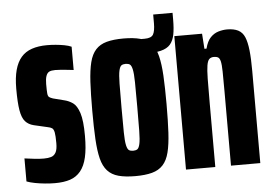

<svg xmlns="http://www.w3.org/2000/svg" viewBox="-46 -661 1041 731"><g transform="rotate(-5 474.0 -295.5)"><path d="M136 8Q118 8 97.5 6Q77 4 59 0.5Q41 -3 28 -8V-96Q34 -95 43.5 -94Q53 -93 63.5 -91.5Q74 -90 84 -89.5Q94 -89 102 -89Q118 -89 129.5 -92.5Q141 -96 147.5 -107.5Q154 -119 154 -143Q154 -172 151.5 -184.5Q149 -197 143 -201Q137 -205 126 -207L74 -219Q54 -224 42 -237.5Q30 -251 25 -280.5Q20 -310 20 -363Q20 -405 28 -434.5Q36 -464 52 -482.5Q68 -501 93 -509.5Q118 -518 151 -518Q167 -518 184 -516.5Q201 -515 217 -512Q233 -509 244 -504V-415Q235 -416 222 -417.5Q209 -419 196.5 -420Q184 -421 174 -421Q159 -421 151 -417Q143 -413 139 -401.5Q135 -390 135 -371Q135 -346 136 -335Q137 -324 142 -320.5Q147 -317 156 -314L199 -303Q216 -299 231 -288.5Q246 -278 255.5 -249Q265 -220 265 -161Q265 -112 257.5 -79.5Q250 -47 234 -27.5Q218 -8 194 0Q170 8 136 8Z M454 -453V-510H524Q549 -510 556.5 -523Q564 -536 564 -566V-599H638V-573Q638 -539 633.5 -516Q629 -493 617 -479Q605 -465 581 -459Q557 -453 517 -453ZM443 8Q405 8 379 1Q353 -6 337 -23.5Q321 -41 313.5 -71Q306 -101 303.5 -146Q301 -191 301 -255Q301 -319 303.5 -364Q306 -409 313.5 -439Q321 -469 337 -486.5Q353 -504 379 -511Q405 -518 443 -518Q481 -518 507 -511Q533 -504 549 -486.5Q565 -469 572.5 -439Q580 -409 582.5 -364Q585 -319 585 -255Q585 -191 582.5 -146Q580 -101 572.5 -71Q565 -41 549 -23.5Q533 -6 507 1Q481 8 443 8ZM443 -89Q453 -89 459 -93Q465 -97 468.5 -112.5Q472 -128 472.5 -162Q473 -196 473 -255Q473 -314 472.5 -348Q472 -382 468.5 -397.5Q465 -413 459 -417Q453 -421 443 -421Q433 -421 427 -417Q421 -413 417.5 -397.5Q414 -382 413.5 -348Q413 -314 413 -255Q413 -196 413.5 -162Q414 -128 417.5 -112.5Q421 -97 427 -93Q433 -89 443 -89Z M637 0V-510H743L747 -452H755Q762 -480 775.5 -494Q789 -508 806 -513Q823 -518 839 -518Q865 -518 881.5 -509.5Q898 -501 906 -482Q914 -463 917.5 -431.5Q921 -400 921 -353V0H809V-284Q809 -332 808.5 -359.5Q808 -387 805 -399Q802 -411 796 -414.5Q790 -418 780 -418Q769 -418 762.5 -412Q756 -406 753 -388.5Q750 -371 749.5 -337Q749 -303 749 -246V0Z"/></g></svg>

Font: Saira UltraCondensed ExtraBold
Style: Regular
Weight: 800
Width: 1
Designer: Hector Gatti with collaboration of the Omnibus-Type team
Foundry: Omnibus-Type
Version: Version 1.101